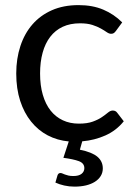

<svg xmlns="http://www.w3.org/2000/svg" viewBox="-20 -534 518 733"><path d="M452.5 -71Q424 -35.5 382.5 -17Q341 1.5 294 5.5L285 37.5Q331.5 47 352 64.5Q372.5 82 372.5 109Q372.5 125 364.5 138Q356.5 151 342.2 160Q328 169 308.2 173.8Q288.5 178.5 264.5 178.5Q244 178.5 225.2 174.2Q206.5 170 191.5 163L199.5 135.5Q202.5 126.5 211 126.5Q214 126.5 218 128.2Q222 130 227.8 132.2Q233.5 134.5 241.2 136.2Q249 138 260 138Q281 138 291.5 129.5Q302 121 302 108Q302 89 281 81.2Q260 73.5 222 68.5L242.5 6Q199 2 162.2 -17.2Q125.5 -36.5 98.8 -69.8Q72 -103 57 -149.2Q42 -195.5 42 -253.5Q42 -310 57.8 -358Q73.5 -406 103.8 -440.8Q134 -475.5 178.2 -495Q222.5 -514.5 280 -514.5Q333.5 -514.5 374.2 -497.2Q415 -480 446.5 -448.5L423 -416.5Q419 -411 415 -408Q411 -405 404 -405Q396.5 -405 387.5 -411.2Q378.5 -417.5 365.2 -425Q352 -432.5 332.8 -438.8Q313.5 -445 285.5 -445Q248 -445 219.5 -431.8Q191 -418.5 171.8 -393.5Q152.5 -368.5 142.8 -333Q133 -297.5 133 -253.5Q133 -207.5 143.5 -171.8Q154 -136 173.2 -111.8Q192.5 -87.5 219.8 -74.8Q247 -62 281 -62Q313.5 -62 334.5 -69.8Q355.5 -77.5 369.2 -87Q383 -96.5 392.2 -104.2Q401.5 -112 410.5 -112Q421.5 -112 427.5 -103.5Z"/></svg>

Font: Lato 2
Style: Regular
Weight: 400
Designer: Lukasz Dziedzic with Adam Twardoch and Botio Nikoltchev
Foundry: tyPoland Lukasz Dziedzic
Version: Version 2.015; 2015-08-06; http://www.latofonts.com/